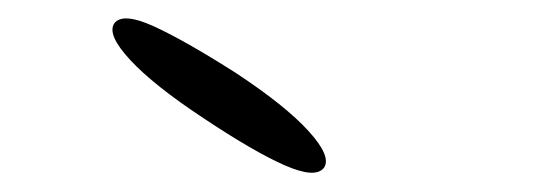

<svg xmlns="http://www.w3.org/2000/svg" viewBox="-20 -780 590 205"><path d="M326 -601Q317 -589 284 -603.5Q251 -618 197 -654Q144 -689 119 -716Q94 -743 102 -755Q111 -767 144 -752Q177 -737 232 -702Q285 -667 309.5 -640Q334 -613 326 -601Z"/></svg>

Font: Syne Mono
Style: Regular
Weight: 400
Monospace: yes
Designer: Lucas Descroix
Foundry: Bonjour Monde
Version: Version 2.000; ttfautohint (v1.8.3)